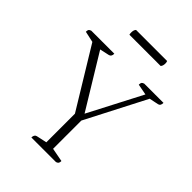

<svg xmlns="http://www.w3.org/2000/svg" viewBox="-232 -930 1044 1044"><g transform="rotate(45 290.0 -408.0)"><path d="M201 0Q201 -22 217 -26L277 -39V-259L68 -602L4 -616Q4 -628 7.5 -633Q11 -638 21 -641H198Q198 -619 182 -615L127 -603L314 -296L474 -604L411 -616Q411 -628 414.5 -633Q418 -638 428 -641H576Q576 -618 560 -615L507 -604L328 -257V-40L407 -25Q407 -14 403.5 -8.5Q400 -3 390 0ZM423 -772H183Q181 -778 181 -788Q181 -807 190 -816H429Q432 -809 432 -800Q432 -781 423 -772Z"/></g></svg>

Font: Petrona ExtraLight
Style: Regular
Weight: 200
Designer: Ringo R. Seeber
Foundry: Ringo R. Seeber
Version: Version 2.001; ttfautohint (v1.8.3)